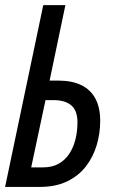

<svg xmlns="http://www.w3.org/2000/svg" viewBox="-20 -734 456 754"><path d="M0 0 149.9 -713.9H236.8L174.8 -417.5H208.5Q262.7 -417.5 299.3 -399.7Q335.9 -381.8 354.7 -346.7Q373.5 -311.5 373.5 -259.8Q373.5 -210 359.6 -163.6Q345.7 -117.2 317.1 -80.3Q288.6 -43.5 243.7 -21.7Q198.7 0 136.7 0ZM102.5 -76.7H149.4Q184.6 -76.7 210 -90.8Q235.4 -105 251.7 -129.6Q268.1 -154.3 276.1 -186Q284.2 -217.8 284.2 -253.9Q284.2 -299.8 259.8 -320.3Q235.4 -340.8 190.9 -340.8H158.7Z"/></svg>

Font: Open Sans Condensed Medium
Style: Italic
Weight: 500
Width: 3
Italic angle: -12°
Designer: Monotype Design Team
Foundry: Monotype Imaging Inc.
Version: Version 3.000